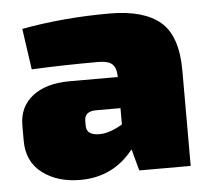

<svg xmlns="http://www.w3.org/2000/svg" viewBox="-44 -560 677 621"><g transform="rotate(-5 295.0 -250.0)"><path d="M67 -356 48 -489Q184 -514 333 -514Q444 -514 498 -468Q552 -422 552 -310V0H385L366 -70Q300 14 193 14Q119 14 70 -23Q21 -60 21 -128V-178Q21 -238 65 -272.5Q109 -307 186 -307H342V-311Q341 -338 328 -349.5Q315 -361 283 -361Q173 -361 67 -356ZM225 -175V-159Q225 -128 267 -128Q300 -128 342 -153V-206H263Q225 -206 225 -175Z"/></g></svg>

Font: Exo 2.0 Black
Style: Regular
Weight: 900
Designer: Natanael Gama
Version: Version 1.001;PS 001.001;hotconv 1.0.70;makeotf.lib2.5.58329